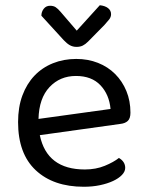

<svg xmlns="http://www.w3.org/2000/svg" viewBox="-20 -700 559 733"><path d="M132 -184Q159 -53 304 -53Q346 -53 380 -67Q414 -81 434 -97Q458 -83 458 -59Q458 -45 445.5 -32Q433 -19 411.5 -9Q390 1 361.5 7Q333 13 300 13Q184 13 116.5 -50Q49 -113 49 -234Q49 -291 65.5 -335.5Q82 -380 111.5 -411Q141 -442 182 -458.5Q223 -475 271 -475Q316 -475 354 -460Q392 -445 419.5 -417.5Q447 -390 462.5 -352.5Q478 -315 478 -270Q478 -248 468 -238.5Q458 -229 440 -227ZM270 -410Q209 -410 169 -367.5Q129 -325 127 -246L402 -284Q397 -339 363.5 -374.5Q330 -410 270 -410ZM273 -583 361 -680Q381 -678 392.5 -669Q404 -660 404 -646Q404 -635 397 -626Q390 -617 379 -605L316 -541Q306 -531 296 -526Q286 -521 272 -521Q258 -521 246.5 -527.5Q235 -534 223 -547L138 -640Q138 -655 147 -666.5Q156 -678 171 -678Q184 -678 192.5 -672.5Q201 -667 212 -654Z"/></svg>

Font: Baloo Thambi 2
Style: Regular
Weight: 400
Designer: Aadarsh Rajan and Ek Type
Foundry: Ek Type
Version: Version 1.640;hotconv 1.0.111;makeotfexe 2.5.65597; ttfautoh